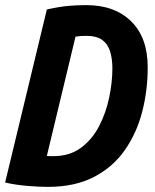

<svg xmlns="http://www.w3.org/2000/svg" viewBox="-27 -721 607 750"><path d="M160 9Q123 9 77.5 5Q32 1 -7 -8L156 -684Q206 -695 240 -698Q274 -701 310 -701Q421 -701 485.5 -637.5Q550 -574 550 -458Q550 -368 528.5 -284.5Q507 -201 460.5 -134.5Q414 -68 339.5 -29.5Q265 9 160 9ZM181 -111Q245 -111 289 -143.5Q333 -176 360 -228Q387 -280 399.5 -340Q412 -400 412 -454Q412 -490 403.5 -519Q395 -548 373 -564.5Q351 -581 309 -581Q289 -581 268 -578L156 -112Q161 -111 168 -111Q175 -111 181 -111Z"/></svg>

Font: Ubuntu Sans Mono
Style: Bold Italic
Weight: 700
Italic angle: -13.5°
Monospace: yes
Designer: Dalton Maag Ltd
Foundry: Dalton Maag Ltd
Version: Version 1.006